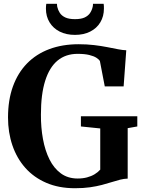

<svg xmlns="http://www.w3.org/2000/svg" viewBox="-20 -987 758 1018"><path d="M377.5 11Q292 11 225.8 -17.5Q159.5 -46 114.2 -97Q69 -148 45.8 -216.2Q22.5 -284.5 22.5 -364Q22.5 -456.5 48.5 -528.5Q74.5 -600.5 123.2 -650.5Q172 -700.5 241.2 -726.5Q310.5 -752.5 397 -752.5Q440.5 -752.5 478.5 -748Q516.5 -743.5 548.2 -737.2Q580 -731 605.5 -726Q631 -721 649.5 -720.5L635.5 -529H535.5L509.5 -664Q504.5 -672 491 -680.8Q477.5 -689.5 453.2 -695.5Q429 -701.5 391.5 -701.5Q328.5 -701.5 285.2 -665.8Q242 -630 219.5 -558.5Q197 -487 197 -380Q196.5 -311 207.8 -249.8Q219 -188.5 242.5 -141.5Q266 -94.5 303 -67.5Q340 -40.5 392 -40.5Q419 -40.5 441.5 -46.5Q464 -52.5 481.5 -63Q499 -73.5 511.5 -87.5V-306L409 -316.5V-370.5H708V-316.5L657 -307.5V-40Q637 -39.5 616.5 -34.2Q596 -29 572.5 -21.5Q549 -14 520.5 -6.5Q492 1 457 6Q422 11 377.5 11ZM377.5 -802Q331 -802 296.5 -819.5Q262 -837 242.8 -868.5Q223.5 -900 223.5 -941.5Q223.5 -949 224 -955Q224.5 -961 225.5 -967H282Q282 -963.5 282.5 -959.5Q283 -955.5 283.5 -951Q287.5 -933.5 297.2 -918.5Q307 -903.5 326.2 -894.5Q345.5 -885.5 377.5 -885.5Q409.5 -885.5 428.5 -894.2Q447.5 -903 457.5 -918Q467.5 -933 471.5 -951Q472.5 -955.5 472.8 -959.5Q473 -963.5 473 -967H529.5Q530.5 -961 530.8 -955.2Q531 -949.5 531 -941.5Q531 -900.5 512 -868.8Q493 -837 458.2 -819.5Q423.5 -802 377.5 -802Z"/></svg>

Font: Merriweather 60pt
Style: Bold
Weight: 700
Version: Version 2.100